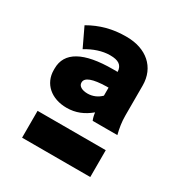

<svg xmlns="http://www.w3.org/2000/svg" viewBox="-106 -778 501 539"><g transform="rotate(30 144.5 -509.0)"><path d="M106 -448C135 -448 159 -458 182 -477C183 -468 185 -460 188 -453H268C263 -473 260 -491 260 -512V-609C260 -668 217 -705 153 -705H149C109 -705 70 -695 34 -674L63 -613C87 -628 114 -637 138 -637H139C165 -637 179 -629 180 -607H165C70 -607 22 -580 22 -527V-522C22 -478 56 -448 106 -448ZM137 -512C119 -512 107 -519 107 -530V-531C107 -547 130 -555 173 -556H180V-530C169 -519 154 -512 137 -512ZM40 -313H261V-400H40Z"/></g></svg>

Font: Fixel Display Bold
Style: Bold
Weight: 700
Designer: AlfaBravo + MacPaw
Foundry: Kyrylo Tkachov, Marchela Mozhyna, Serhii Makarenko, Maria Weinstein, Zakhar Kryvoshyya
Version: Version 1.211